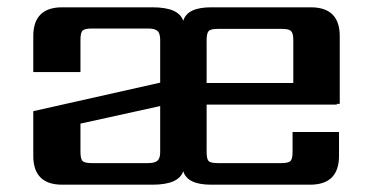

<svg xmlns="http://www.w3.org/2000/svg" viewBox="-20 -505 1025 525"><path d="M231 -59H385Q403 -59 410.5 -65.5Q418 -72 418 -89V-215L200 -167V-90Q200 -70 206 -64.5Q212 -59 231 -59ZM751 -426H576Q556 -426 550.5 -420Q545 -414 545 -395V-278H782V-395Q782 -414 776 -420Q770 -426 751 -426ZM901 -219H545V-90Q545 -70 550.5 -64.5Q556 -59 576 -59H749Q768 -59 774 -64.5Q780 -70 780 -90V-144H907V-79Q907 0 828 0H557Q492 0 481 -37Q469 0 397 0H150Q71 0 71 -79V-201L418 -279V-396Q418 -414 410.5 -420.5Q403 -427 385 -427H231Q212 -427 206 -421.5Q200 -416 200 -396V-308H71V-406Q71 -485 150 -485H397Q469 -485 481 -448Q492 -485 557 -485H830Q909 -485 909 -406V-221H901Z"/></svg>

Font: Sarpanch SemiBold
Style: Regular
Weight: 600
Designer: Manushi Parikh (Devanagari and Latin), Jyotish Sonowal (Devanagari)
Foundry: Indian Type Foundry
Version: Version 2.004;PS 1.0;hotconv 1.0.78;makeotf.lib2.5.61930; tt